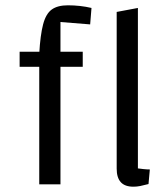

<svg xmlns="http://www.w3.org/2000/svg" viewBox="-20 -695 631 724"><path d="M208 0H128V-493Q132 -563 142.5 -603Q153 -643 175 -659Q197 -675 236 -675Q259 -675 281.5 -672.5Q304 -670 325 -665L320 -603L208 -612ZM292 -500V-443H54V-500ZM500 -60Q508 -59 520.5 -57.5Q533 -56 545 -56L540 -1Q521 4 508.5 6.5Q496 9 483 9Q451 9 435.5 -8Q420 -25 420 -59V-650L500 -665Z"/></svg>

Font: Changa Light
Style: Regular
Weight: 300
Designer: Eduardo Rodriguez Tunni
Foundry: Eduardo Rodriguez Tunni
Version: Version 3.002; ttfautohint (v1.8.2)